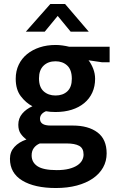

<svg xmlns="http://www.w3.org/2000/svg" viewBox="-20 -710 601 965"><path d="M59 -314Q59 -353 74 -384.5Q89 -416 116 -438Q143 -460 179.5 -472Q216 -484 260 -484Q276 -484 294 -481.5Q312 -479 328 -475H531V-397H493L425 -407Q439 -389 448.5 -364.5Q458 -340 458 -314Q458 -276 444 -245Q430 -214 403.5 -192Q377 -170 340.5 -158.5Q304 -147 259 -147Q231 -147 211 -151Q181 -138 181 -113Q181 -79 234 -79H346Q424 -79 470 -44.5Q516 -10 516 61Q516 100 498 132Q480 164 446.5 187Q413 210 366 222.5Q319 235 261 235Q154 235 92 197.5Q30 160 30 88Q30 53 52.5 28.5Q75 4 113 -9Q97 -20 84.5 -37.5Q72 -55 72 -83Q72 -115 91.5 -138.5Q111 -162 143 -176Q110 -193 84.5 -226.5Q59 -260 59 -314ZM180 11Q161 19 150 34Q139 49 139 71Q139 106 168.5 125.5Q198 145 265 145Q301 145 326.5 138.5Q352 132 368.5 121Q385 110 392.5 96Q400 82 400 67Q400 35 378 23Q356 11 315 11ZM341 -314Q341 -359 318 -380.5Q295 -402 259 -402Q222 -402 199 -380Q176 -358 176 -316Q176 -272 199.5 -251Q223 -230 259 -230Q296 -230 318.5 -251Q341 -272 341 -314ZM426 -551H335L270 -630L205 -551H110L233 -690H307Z"/></svg>

Font: Mukta Vaani SemiBold
Style: Regular
Weight: 600
Designer: Noopur Datye, Girish Dalvi, Yashodeep Gholap, Pallavi Karambelkar
Foundry: Ek Type
Version: Version 2.538;PS 1.000;hotconv 16.6.51;makeotf.lib2.5.65220;